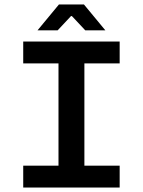

<svg xmlns="http://www.w3.org/2000/svg" viewBox="-20 -840 639 860"><path d="M84 0H516V-98H358V-556H516V-654H84V-556H242V-98H84ZM238 -704 298 -768H302L362 -704H452L356 -820H244L148 -704Z"/></svg>

Font: Source Code Pro Semibold
Style: Regular
Weight: 600
Monospace: yes
Designer: Paul D. Hunt
Foundry: Adobe Systems Incorporated
Version: Version 1.017;PS 1.000;hotconv 1.0.70;makeotf.lib2.5.5900